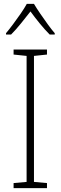

<svg xmlns="http://www.w3.org/2000/svg" viewBox="-20 -969 312 989"><path d="M222 0H50V-26L117 -32V-681L50 -688V-714H222V-688L155 -681V-32L222 -26ZM155 -949Q168 -927 187.5 -898.5Q207 -870 227 -842.5Q247 -815 262 -798V-791H236Q211 -816 184.5 -848.5Q158 -881 137 -910Q115 -882 88.5 -849Q62 -816 37 -791H11V-798Q27 -817 47.5 -844.5Q68 -872 87 -899.5Q106 -927 118 -949Z"/></svg>

Font: Noto Sans Khmer SemiCondensed ExtraLight
Style: Regular
Weight: 200
Width: 4
Designer: Danh Hong and the Monotype Design Team
Foundry: Monotype Imaging Inc.
Version: Version 2.004; ttfautohint (v1.8.4.7-5d5b)